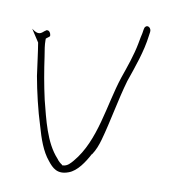

<svg xmlns="http://www.w3.org/2000/svg" viewBox="-70 -632 620 701"><g transform="rotate(10 240.0 -282.0)"><path d="M38 -444C44 -408 49 -365 55 -323C65 -267 81 -199 98 -146C111 -100 126 -56 152 -25C170 -2 190 18 230 3C261 -8 285 -45 302 -77H303C315 -95 322 -114 328 -135C348 -206 362 -290 383 -362C402 -417 425 -480 432 -539L434 -553C436 -568 421 -578 413 -568C411 -566 410 -562 409 -557L407 -544C405 -535 402 -522 399 -504C391 -461 374 -413 359 -370C324 -264 315 -129 241 -42C233 -33 222 -18 204 -18H202L201 -20C196 -23 187 -30 181 -39C134 -90 116 -172 98 -242C86 -295 77 -348 70 -398C66 -422 63 -439 63 -457V-463C68 -468 77 -472 77 -476C77 -485 71 -494 64 -494C60 -494 58 -493 56 -490H55C42 -479 34 -470 8 -490Z"/></g></svg>

Font: Stray Cat
Style: LtExt
Weight: 300
Version: Version 1.0